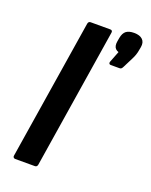

<svg xmlns="http://www.w3.org/2000/svg" viewBox="-134 -778 667 850"><g transform="rotate(20 199.5 -352.5)"><path d="M44.5 0Q39.5 0 36.5 -3.3Q33.4 -6.7 34.4 -11.7L139.1 -671.3Q141.1 -683 151.5 -683H243.7Q249.4 -683 252.1 -680Q254.8 -677 253.8 -671.3L149.4 -11.7Q147.4 0 137.1 0ZM299.4 -535.5Q294.4 -535.5 292.2 -539Q290.1 -542.6 291.7 -547.6L312.4 -600.8Q303.4 -603.8 298.1 -609.5Q292.7 -615.1 291.1 -623.7Q289.4 -632.2 291.4 -643.9L294.4 -661.2Q298.7 -684.5 311.6 -694.6Q324.5 -704.6 348.9 -704.6Q375.9 -704.6 389.1 -691.7Q402.3 -678.9 398 -655.2L395 -639.2Q393 -627.2 389.3 -616.7Q385.7 -606.2 379.3 -593.9L355.7 -547.2Q353 -541.6 349.8 -538.5Q346.6 -535.5 341 -535.5Z"/></g></svg>

Font: Sofia Sans Hairline
Style: Italic
Weight: 1
Italic angle: -9°
Designer: Botio Nikoltchev, Ani Petrova
Foundry: lettersoup
Version: Version 4.102